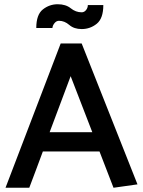

<svg xmlns="http://www.w3.org/2000/svg" viewBox="-20 -885 674 905"><path d="M394 -861H467Q467 -798 436 -773Q405 -748 365 -748Q329 -748 306.5 -767.5Q284 -787 258 -787Q246 -787 237 -776Q228 -765 227 -753H151Q151 -816 182 -840.5Q213 -865 252 -865Q290 -865 313.5 -846Q337 -827 365 -827Q377 -827 385.5 -837.5Q394 -848 394 -861ZM415 -262 313 -526Q288 -460 263.5 -394Q239 -328 214 -262ZM365 -680 628 -16Q600 -12 571.5 -8Q543 -4 515 0L449 -171H182Q166 -128 150 -85Q134 -42 118 0H6Q70 -169 136 -340Q202 -511 266 -680Z"/></svg>

Font: Palanquin SemiBold
Style: Regular
Weight: 600
Designer: Pria Ravichandran
Version: Version 1.0.4